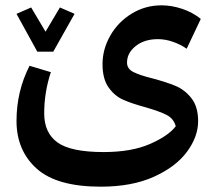

<svg xmlns="http://www.w3.org/2000/svg" viewBox="-20 -590 825 721"><path d="M551 -296Q604 -282 639 -267.5Q674 -253 699 -221Q724 -189 724 -135Q724 -77 682.5 -20.5Q641 36 558.5 73.5Q476 111 358 111Q193 111 117.5 43Q42 -25 42 -136Q42 -247 91 -343L171 -319Q146 -244 146 -164Q146 -91 196 -55Q246 -19 369 -19Q474 -19 543.5 -49.5Q613 -80 640 -116Q632 -145 605.5 -158.5Q579 -172 527 -187Q475 -201 442.5 -215.5Q410 -230 387.5 -262Q365 -294 365 -349Q365 -405 394 -456Q423 -507 474 -538.5Q525 -570 587 -570Q624 -570 663.5 -557Q703 -544 734 -519L681 -407Q658 -423 629.5 -433Q601 -443 573 -443Q522 -443 489.5 -417Q457 -391 457 -355Q457 -332 480 -320Q503 -308 551 -296ZM151 -471 205 -562 260 -538 180 -396H120L42 -538L97 -562Z"/></svg>

Font: FiraGO Medium
Style: Italic
Weight: 500
Italic angle: -8°
Designer: bBox Type GmbH
Foundry: bBox Type GmbH
Version: Version 1.001